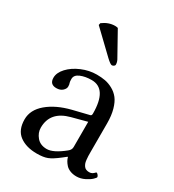

<svg xmlns="http://www.w3.org/2000/svg" viewBox="-167 -769 792 875"><g transform="rotate(30 228.5 -331.5)"><path d="M195.8 -670.9 266.1 -544.9Q272 -533.2 272 -521Q272 -517.1 267.3 -513.4Q262.7 -509.8 256.8 -509.8Q249.5 -509.8 228 -529.8L113.8 -639.2L116.2 -649.9Q147 -672.9 181.2 -672.9Q188 -672.9 195.8 -670.9ZM293 -232.9 213.9 -211.9Q119.1 -187 119.1 -102.1Q119.1 -75.2 137.9 -53Q156.7 -30.8 190.9 -30.8Q225.1 -30.8 278.8 -74.2Q293 -85 293 -100.1ZM293 -47.9H291L271 -32.2Q237.8 -6.3 217 1.7Q196.3 9.8 162.1 9.8Q105.5 9.8 70.8 -16.1Q36.1 -42 36.1 -98.1Q36.1 -147.9 81.5 -186.3Q127 -224.6 201.2 -243.2L287.1 -264.2Q293 -266.1 293 -275.9Q293 -405.8 211.9 -405.8Q178.7 -405.8 153.8 -395.3Q128.9 -384.8 128.9 -363.8Q128.9 -350.1 130.9 -344.2Q133.8 -338.4 133.8 -326.2Q133.8 -314.5 121.8 -303.7Q109.9 -293 89.8 -293Q55.2 -293 55.2 -328.1Q55.2 -354.5 79.1 -380.4Q103 -406.2 141.6 -422.6Q180.2 -439 220.2 -439Q244.1 -439 264.2 -435.3Q284.2 -431.6 304.7 -420.4Q325.2 -409.2 339.4 -391.1Q353.5 -373 362.3 -342Q371.1 -311 371.1 -270V-121.1Q371.1 -106.9 371.3 -98.6Q371.6 -90.3 372.8 -78.9Q374 -67.4 376.5 -61Q378.9 -54.7 383.3 -48.3Q387.7 -42 394.8 -39.1Q401.9 -36.1 411.1 -36.1Q420.4 -36.1 426.8 -40Q433.1 -43.9 436.5 -47.9Q439.9 -51.8 441.9 -51.8Q444.8 -51.8 450 -45.9Q455.1 -40 455.1 -35.2Q455.1 -31.7 444.6 -21.5Q434.1 -11.2 413.1 -0.7Q392.1 9.8 370.1 9.8Q351.6 9.8 336.9 3.9Q322.3 -2 313.7 -11.5Q305.2 -21 300.3 -29.8Q295.4 -38.6 293 -47.9Z"/></g></svg>

Font: Linux Libertine G
Style: Regular
Weight: 400
Designer: Philipp H. Poll
Foundry: Philipp H. Poll
Version: Version 4.7.5